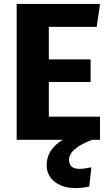

<svg xmlns="http://www.w3.org/2000/svg" viewBox="-20 -713 566 979"><path d="M229 -118H490V0H450Q332 44 332 102Q332 148 385 148Q409 148 446 140L435 238Q400 246 365 246Q300 246 259 214Q218 182 218 129Q218 49 300 0H65V-693H490L473 -576H229V-410H442V-295H229Z"/></svg>

Font: FiraGOUPP
Style: Bold
Weight: 700
Designer: bBox Type
Foundry: bBox Type GmbH
Version: Version 1.001